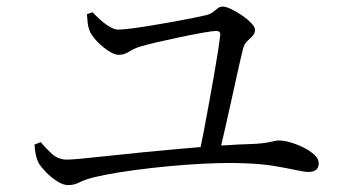

<svg xmlns="http://www.w3.org/2000/svg" viewBox="-20 -649 1040 574"><path d="M574.3 -181.9Q580.9 -213.2 588.5 -252.7Q596 -292.2 603.7 -334.3Q611.4 -376.5 618.5 -416.6Q625.6 -456.7 630.8 -489.8Q636 -522.9 638.3 -544.2Q639.9 -556.4 627.1 -556.4Q615.5 -556.4 585.7 -551.1Q555.9 -545.8 519 -538.1Q482.2 -530.4 449.7 -522.8Q417.2 -515.2 399.4 -509.8Q382.1 -504.7 366.6 -494.9Q351.1 -485 335.1 -485Q323 -485 306 -495.8Q289 -506.5 273.7 -521.7Q258.3 -536.9 250.7 -551Q243.7 -565.7 242.2 -580.2Q240.7 -594.8 239.9 -606.7L256.6 -612.4Q265.3 -603.2 278.8 -590.8Q292.2 -578.4 307 -569.5Q321.9 -560.5 333.1 -560.5Q347.7 -560.5 374.8 -564.1Q401.9 -567.7 434.7 -573.1Q467.5 -578.4 499.5 -584.3Q531.6 -590.2 557.5 -595.4Q583.5 -600.6 596.8 -603.8Q608.3 -606.6 616.1 -612.5Q623.9 -618.4 630.5 -623.9Q637.2 -629.3 645.9 -629.3Q655.1 -629.3 671 -621.9Q686.8 -614.4 703.2 -603.3Q719.6 -592.1 730.9 -580.2Q742.3 -568.3 742.3 -560Q742.3 -549.1 735 -541.5Q727.8 -533.9 719.1 -525.9Q710.5 -517.8 707 -504.6Q701.6 -483.8 692.9 -444.8Q684.1 -405.7 673.8 -358.2Q663.5 -310.7 652.9 -264.8Q642.4 -218.9 634.1 -183.7ZM183.6 -95.6Q168.7 -95.6 150.3 -107.4Q131.9 -119.2 116.8 -135Q101.8 -150.8 95.5 -161.7Q90.3 -171.9 87.4 -184.5Q84.5 -197.1 83 -216.7L101.9 -224.1Q118 -204.7 136.2 -188.3Q154.4 -171.8 180.6 -171.8Q191.7 -171.8 223.5 -174.7Q255.3 -177.6 302.1 -182.8Q348.8 -188 404.4 -193.4Q460 -198.8 519.5 -204.2Q578.9 -209.6 636.8 -213.6Q694.7 -217.6 744.7 -219Q766.4 -220.6 779.1 -222.9Q791.9 -225.1 799.5 -227.1Q807.2 -229.1 813 -229.1Q828.7 -229.1 848.9 -223.2Q869.1 -217.2 888.2 -207.6Q907.3 -198 920.1 -186Q932.8 -174 932.8 -161Q932.8 -147.8 924.9 -141.4Q917 -134.9 902.9 -134.9Q890.2 -134.9 864.1 -140.7Q838.1 -146.4 799.1 -152.9Q760.1 -159.3 709.5 -160.9Q677.3 -162.5 631.9 -161.3Q586.5 -160.1 535 -156.3Q483.5 -152.5 432.6 -146.7Q381.7 -140.9 337.1 -133.8Q292.6 -126.8 261.7 -119.2Q233.5 -112.1 217.7 -103.9Q201.8 -95.6 183.6 -95.6Z"/></svg>

Font: Noto Serif SC ExtraLight
Style: Regular
Weight: 200
Designer: Ryoko NISHIZUKA 西塚涼子 (kana & ideographs); Frank Grießhammer (Latin, Greek & Cyrillic); Wenlong ZHANG 张文龙 (bopomofo); San
Foundry: Adobe
Version: Version 2.002-H1;hotconv 1.1.0;makeotfexe 2.6.0